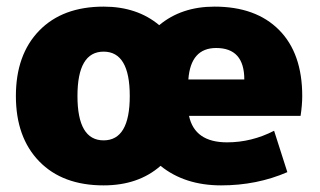

<svg xmlns="http://www.w3.org/2000/svg" viewBox="-20 -550 966 580"><path d="M549 -310H718Q718 -405 633 -405Q556 -405 549 -310ZM551 -200Q568 -120 666 -120Q740 -120 808 -155L848 -30Q756 10 648 10Q538 10 465 -49Q398 10 293 10Q169 10 98.5 -62.5Q28 -135 28 -260Q28 -385 98.5 -457.5Q169 -530 293 -530Q394 -530 461 -474Q528 -530 628 -530Q753 -530 823 -459.5Q893 -389 893 -260Q893 -233 888 -200ZM214 -260Q214 -126 293 -126Q372 -126 372 -260Q372 -394 293 -394Q214 -394 214 -260Z"/></svg>

Font: Mplus 1p Black
Style: Regular
Weight: 900
Version: Version 1.061